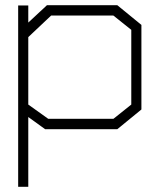

<svg xmlns="http://www.w3.org/2000/svg" viewBox="-20 -498 605 740"><path d="M432 0H154L89 -47V222H50V-477H89V-411L161 -478H432L525 -402V-76ZM486 -383 417 -438H177L89 -355V-95L166 -40H417L486 -95Z"/></svg>

Font: Turret Road Light
Style: Regular
Weight: 300
Designer: Noponies
Foundry: Noponies
Version: Version 1.001; ttfautohint (v1.8)